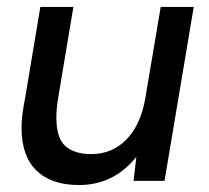

<svg xmlns="http://www.w3.org/2000/svg" viewBox="-20 -520 601 552"><path d="M372 -69Q307 12 207 12Q128 12 85 -29.5Q42 -71 42 -152Q42 -181 48 -215L53 -243L96 -500H191L148 -243Q142 -209 142 -182Q142 -123 168 -100Q194 -77 242 -77Q303 -77 344 -119.5Q385 -162 398 -239L442 -500H537L453 0H364Z"/></svg>

Font: Oak Sans Medium
Style: Italic
Weight: 500
Italic angle: -9.49998°
Foundry: Erik Kennedy, Walven
Version: Version 1.000